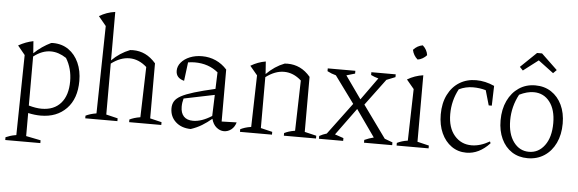

<svg xmlns="http://www.w3.org/2000/svg" viewBox="-55 -923 3925 1303"><g transform="rotate(5 1907.5 -271.5)"><path d="M14 194V175Q28 169 44.5 163.5Q61 158 86 154L95 -392L45 -453Q70 -467 95 -476.5Q120 -486 146 -491L152 -409Q179 -435 207.5 -454.5Q236 -474 267 -489Q272 -490 279 -490Q341 -490 386 -458.5Q431 -427 455.5 -372.5Q480 -318 480 -249Q480 -128 414 -60Q348 8 239 8Q198 8 153 -2V155L253 175V194ZM270 -432Q211 -432 153 -387V-53Q203 -39 241 -39Q325 -39 371.5 -92Q418 -145 418 -241Q418 -329 376 -397Q323 -432 270 -432Z M542 0V-18Q556 -25 573.5 -30.5Q591 -36 615 -40L626 -636L574 -699Q599 -714 625.5 -723.5Q652 -733 682 -737V-407Q736 -461 805 -488Q814 -489 825 -489Q870 -489 908.5 -470.5Q947 -452 981 -413V-38L1060 -19V0H841V-18Q855 -25 872.5 -30.5Q890 -36 914 -40L924 -383Q869 -432 806 -432Q744 -432 682 -385V-38L761 -19V0Z M1261 10Q1197 9 1158 -27Q1119 -63 1119 -119Q1119 -147 1131.5 -167.5Q1144 -188 1175 -205Q1206 -222 1262 -239Q1318 -256 1405 -276L1409 -389Q1344 -443 1250 -443Q1228 -443 1204 -439L1188 -312Q1132 -326 1132 -376Q1132 -407 1154 -433Q1176 -459 1213 -474Q1250 -489 1296 -489Q1346 -489 1389.5 -469.5Q1433 -450 1466 -413V-59L1568 -62Q1559 -30 1536.5 -12.5Q1514 5 1487 5Q1460 5 1436 -14.5Q1412 -34 1402 -72Q1370 -45 1336.5 -24.5Q1303 -4 1261 10ZM1187 -136Q1187 -93 1208.5 -70Q1230 -47 1272 -47Q1330 -47 1399 -91L1404 -235L1195 -192Q1187 -164 1187 -136Z M1596 0V-18Q1610 -25 1627 -30.5Q1644 -36 1669 -40L1678 -392L1627 -453Q1675 -482 1729 -491L1735 -406Q1763 -434 1793.5 -454.5Q1824 -475 1858 -488Q1867 -489 1878 -489Q1923 -489 1962 -470.5Q2001 -452 2034 -413V-38L2114 -19V0H1895V-18Q1909 -25 1926 -30.5Q1943 -36 1968 -40L1977 -383Q1923 -432 1859 -432Q1798 -432 1735 -385V-38L1814 -19V0Z M2134 0V-19Q2157 -32 2184 -40L2345 -256L2211 -439Q2180 -447 2152 -462V-481H2340V-462L2282 -445L2391 -291L2500 -443Q2473 -450 2449 -462V-481H2615V-462L2555 -438L2421 -258L2579 -39L2633 -19V0H2441V-19Q2472 -33 2504 -41L2375 -224L2240 -39L2299 -19V0Z M2663 0V-18Q2679 -26 2697 -31.5Q2715 -37 2736 -40L2745 -392L2694 -453Q2719 -468 2746 -477.5Q2773 -487 2802 -491V-38L2881 -19V0ZM2781 -693Q2811 -666 2816 -629Q2805 -616 2788 -606Q2771 -596 2754 -594Q2725 -619 2717 -657Q2744 -687 2781 -693Z M3138 7Q3081 7 3037 -24Q2993 -55 2968 -110Q2943 -165 2943 -237Q2943 -314 2971.5 -371Q3000 -428 3049.5 -458.5Q3099 -489 3163 -489Q3225 -489 3287 -461L3283 -326H3262L3233 -427Q3192 -439 3146 -439Q3096 -439 3050 -417Q3007 -337 3007 -245Q3007 -152 3052.5 -99Q3098 -46 3169 -46Q3228 -46 3292 -83L3297 -71Q3225 7 3138 7Z M3556 8Q3494 8 3448 -22Q3402 -52 3376.5 -106.5Q3351 -161 3351 -232Q3351 -308 3378.5 -366Q3406 -424 3454.5 -456.5Q3503 -489 3566 -489Q3628 -489 3674.5 -458.5Q3721 -428 3747 -373.5Q3773 -319 3773 -247Q3773 -171 3745.5 -113.5Q3718 -56 3669 -24Q3620 8 3556 8ZM3561 -36Q3626 -36 3667.5 -92Q3709 -148 3709 -244Q3709 -336 3668 -389Q3627 -442 3559 -442Q3514 -442 3461 -416Q3416 -332 3416 -238Q3416 -145 3456.5 -90.5Q3497 -36 3561 -36ZM3592 -709 3701 -605 3678 -582 3574 -660 3472 -582 3450 -605 3558 -709Z"/></g></svg>

Font: Piazzolla Light
Style: Regular
Weight: 300
Designer: Juan Pablo del Peral
Foundry: Huerta Tipografica
Version: Version 1.330